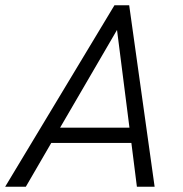

<svg xmlns="http://www.w3.org/2000/svg" viewBox="-43 -710 697 730"><path d="M477.5 0 456.5 -166.5H151.9L55.2 0H-23.4L392.1 -689.9H448.2L544.9 0ZM185.5 -224.6H449.2L401.9 -596.2Z"/></svg>

Font: HK Grotesk Legacy
Style: Italic
Weight: 400
Italic angle: -13°
Designer: Alfredo Marco Pradil
Foundry: Hanken Design Co.
Version: Version 2.022;PS 002.022;hotconv 1.0.88;makeotf.lib2.5.64775